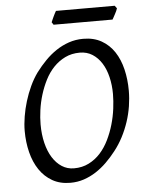

<svg xmlns="http://www.w3.org/2000/svg" viewBox="-55 -811 654 870"><g transform="rotate(-5 272.5 -376.0)"><path d="M457 -369.1Q457 -410.2 448.2 -446.5Q439.5 -482.9 422.4 -510Q405.3 -537.1 380.4 -553Q355.5 -568.8 323.2 -568.8Q286.1 -568.8 256.6 -554.4Q227.1 -540 204.1 -516.1Q181.2 -492.2 165 -460.4Q148.9 -428.7 138.4 -394.5Q127.9 -360.4 123 -325.4Q118.2 -290.5 118.2 -259.8Q118.2 -214.4 127.7 -175.5Q137.2 -136.7 154.8 -108.6Q172.4 -80.6 197 -64.7Q221.7 -48.8 252 -48.8Q289.6 -48.8 319.6 -64Q349.6 -79.1 372.3 -104.2Q395 -129.4 411.1 -162.4Q427.2 -195.3 437.5 -231Q447.8 -266.6 452.4 -302.5Q457 -338.4 457 -369.1ZM529.8 -377.9Q529.8 -343.3 524.2 -307.6Q518.6 -272 507.1 -237.3Q495.6 -202.6 478.8 -170.2Q461.9 -137.7 439.9 -109.9Q419.4 -83.5 396.2 -60.8Q373 -38.1 346.9 -21.2Q320.8 -4.4 291.7 5.4Q262.7 15.1 230 15.1Q183.1 15.1 148.2 -4.9Q113.3 -24.9 90.1 -59.3Q66.9 -93.8 55.4 -139.6Q43.9 -185.5 43.9 -236.8Q43.9 -267.6 49.6 -302Q55.2 -336.4 65.7 -370.8Q76.2 -405.3 91.3 -437.7Q106.4 -470.2 126 -497.1Q146.5 -524.4 170.2 -548.6Q193.8 -572.8 220.9 -590.8Q248 -608.9 278.8 -619.4Q309.6 -629.9 344.2 -629.9Q392.1 -629.9 427.2 -609.9Q462.4 -589.8 485.1 -555.4Q507.8 -521 518.8 -475.1Q529.8 -429.2 529.8 -377.9ZM508.8 -754.4Q507.3 -749 504.2 -742.2Q501 -735.4 497.3 -728.5Q493.7 -721.7 490.2 -715.3Q486.8 -709 484.4 -705.1H216.3L208.5 -716.8Q210.4 -721.7 213.4 -728.3Q216.3 -734.9 219.5 -741.7Q222.7 -748.5 226.1 -755.1Q229.5 -761.7 232.4 -766.6H499.5Z"/></g></svg>

Font: Gentium Plus APac
Style: Italic
Weight: 400
Italic angle: -8°
Designer: J. Victor Gaultney, Annie Olsen, Iska Routamaa, Becca Hirsbrunner
Foundry: SIL International
Version: Version 5.000